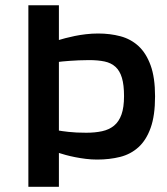

<svg xmlns="http://www.w3.org/2000/svg" viewBox="-20 -717 640 737"><path d="M88.9 -696.8H206.1V-563.5Q215.3 -566.4 231.2 -570.6Q247.1 -574.7 267.1 -578.9Q287.1 -583 310.1 -585.7Q333 -588.4 356.9 -588.4Q402.3 -588.4 442.1 -577.9Q481.9 -567.4 511.5 -540.3Q541 -513.2 558.1 -466.3Q575.2 -419.4 575.2 -347.2Q575.2 -273.4 558.3 -226.3Q541.5 -179.2 511.7 -152.1Q481.9 -125 441.2 -114.7Q400.4 -104.5 353 -104.5Q331.1 -104.5 309.3 -107.2Q287.6 -109.9 268.1 -113.8Q248.5 -117.7 232.4 -122.1Q216.3 -126.5 206.1 -129.9V0H88.9ZM206.1 -215.8Q215.8 -213.9 243.7 -210.7Q271.5 -207.5 311 -207.5Q345.2 -207.5 372.1 -213.4Q398.9 -219.2 417.7 -234.6Q436.5 -250 446.3 -277.3Q456.1 -304.7 456.1 -348.1Q456.1 -391.1 448 -418.2Q439.9 -445.3 423.3 -460.4Q406.7 -475.6 381.3 -481Q356 -486.3 321.8 -486.3Q301.3 -486.3 282.2 -485.4Q263.2 -484.4 247.6 -483.4Q231.9 -482.4 220.9 -481.2Q210 -480 206.1 -479.5Z"/></svg>

Font: Doppio One
Style: Regular
Weight: 400
Designer: Szymon Celej
Foundry: Szymon Celej
Version: Version 1.002